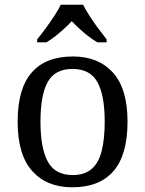

<svg xmlns="http://www.w3.org/2000/svg" viewBox="-20 -786 617 816"><path d="M287 10Q179 10 117 -59Q55 -128 55 -269Q55 -409 114.5 -477.5Q174 -546 290 -546Q398 -546 460 -477.5Q522 -409 522 -269Q522 -128 462.5 -59Q403 10 287 10ZM289 -42Q339 -42 369 -67.5Q399 -93 412 -144Q425 -195 425 -269Q425 -381 394 -437Q363 -493 288 -493Q213 -493 182.5 -437Q152 -381 152 -269Q152 -157 183 -99.5Q214 -42 289 -42ZM138 -619Q154 -638 173 -664Q192 -690 210 -717Q228 -744 238 -766H333Q344 -744 361.5 -717Q379 -690 398.5 -664Q418 -638 433 -619V-606H394Q375 -617 355.5 -632Q336 -647 318 -663.5Q300 -680 285 -696Q270 -680 252 -663.5Q234 -647 215 -632Q196 -617 177 -606H138Z"/></svg>

Font: Noto Serif Hebrew
Style: Regular
Weight: 400
Designer: Monotype Design Team
Foundry: Monotype Imaging Inc.
Version: Version 2.003